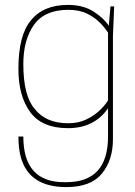

<svg xmlns="http://www.w3.org/2000/svg" viewBox="-20 -556 550 782"><path d="M250 206Q99 206 65 85Q55 49 55 0H75Q75 186 241 186H250Q420 186 420 0V-115Q364 -34 257 -34Q151 -34 103 -99.5Q55 -165 55 -275Q55 -413 106 -473Q156 -536 257 -536Q320 -536 362.5 -508Q405 -480 423 -451L430 -530H445L440 -410V11Q440 96 395 151Q350 206 250 206ZM258 -54Q299 -54 330.5 -69Q362 -84 384.5 -105Q407 -126 420 -147V-423Q408 -442 387 -463.5Q366 -485 334.5 -500.5Q303 -516 258 -516Q162 -516 118.5 -455Q75 -394 75 -295Q75 -166 121 -113Q166 -54 258 -54Z"/></svg>

Font: Tanohe Sans Thin
Style: Regular
Weight: 100
Designer: Village Type and Design LLC & Cristiano Sobral
Foundry: Cooper Hewitt Smithsonian Design Museum
Version: Version 1.00;September 29, 2021;FontCreator 13.0.0.2655 64-b